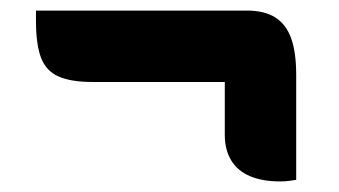

<svg xmlns="http://www.w3.org/2000/svg" viewBox="-20 -475 640 363"><path d="M48 -455H447Q480 -455 500.5 -442Q521 -429 530.5 -402.5Q540 -376 540 -333Q540 -284 540 -234.5Q540 -185 540 -135Q534 -134 526.5 -133Q519 -132 509 -132Q476 -132 452.5 -142Q429 -152 417 -172Q405 -192 405 -220Q405 -260 405 -300Q405 -340 405 -380L465 -320H155Q114 -320 90.5 -330.5Q67 -341 57.5 -366Q48 -391 48 -436Q48 -441 48 -446Q48 -451 48 -455Z"/></svg>

Font: Recursive Monospace Casual ExtraBold
Style: Regular
Weight: 800
Version: Version 1.047